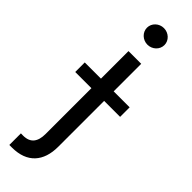

<svg xmlns="http://www.w3.org/2000/svg" viewBox="-359 -751 956 956"><g transform="rotate(45 119.0 -273.0)"><path d="M75.3 -545.5V-351.6H-38.7V-284.4H75.3V38.4C75.3 92.7 52.9 123.2 2.1 123.2C-2.8 123.2 -8.5 123.2 -13.8 122.9V204.5H4.3C111.5 204.5 164.8 141.7 164.8 38.7V-284.4H277.3V-351.6H164.8V-545.5ZM57.9 -693.2C57.9 -660.9 85.6 -634.6 119.3 -634.6C153.1 -634.6 180.8 -660.9 180.8 -693.2C180.8 -725.1 153.1 -751.4 119.3 -751.4C85.6 -751.4 57.9 -725.1 57.9 -693.2Z"/></g></svg>

Font: Margiela Sans Text
Style: Regular
Weight: 400
Designer: Stefan Endress, Andreas Faust
Version: Version 1.100;FEAKit 1.0